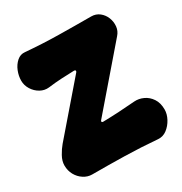

<svg xmlns="http://www.w3.org/2000/svg" viewBox="-167 -818 922 970"><g transform="rotate(-30 293.5 -333.0)"><path d="M26 -576Q26 -604 37 -631.5Q48 -659 68.5 -677Q89 -695 115 -692Q210 -684 305 -682.5Q400 -681 494 -681Q522 -681 542 -665Q562 -649 571.5 -625Q581 -601 578.5 -575Q576 -549 558 -529L276 -202Q272 -198 273.5 -194Q275 -190 281 -190Q328 -191 373.5 -193.5Q419 -196 468 -200Q495 -202 521 -190Q547 -178 564 -152.5Q581 -127 581 -89Q581 -62 566.5 -35Q552 -8 529 9.5Q506 27 478 25Q381 17 289.5 15Q198 13 100 13Q74 13 51 -2Q28 -17 14.5 -41.5Q1 -66 1 -96Q1 -122 16 -149Q31 -176 48 -196L288 -474Q292 -479 290.5 -483Q289 -487 282 -487Q245 -486 207.5 -484Q170 -482 131 -477Q104 -474 80 -487.5Q56 -501 41 -525Q26 -549 26 -576Z"/></g></svg>

Font: Winky Sans Black
Style: Regular
Weight: 900
Designer: Simon Atzbach
Foundry: typofactur
Version: Version 1.205